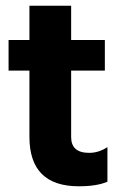

<svg xmlns="http://www.w3.org/2000/svg" viewBox="-20 -647 426 672"><path d="M256 5Q83 5 83 -168V-400H10V-507H83V-627H229V-507H347V-400H229V-167Q229 -140 244.5 -126Q260 -112 292.5 -112Q325 -112 356 -132V-11Q319 5 256 5Z"/></svg>

Font: Hind Colombo
Style: Bold
Weight: 700
Designer: Jyotish Sonowal, Aditi Pimprikar
Foundry: Indian Type Foundry
Version: Version 1.000;PS 1.0;hotconv 1.0.86;makeotf.lib2.5.63406; tt